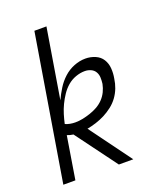

<svg xmlns="http://www.w3.org/2000/svg" viewBox="-136 -824 772 913"><g transform="rotate(-20 250.0 -367.5)"><path d="M26 0 147 -735H208L150 -382Q163 -410 179.5 -436.5Q196 -463 219 -484Q242 -505 271 -516.5Q300 -528 329 -528Q355 -528 378.5 -518Q402 -508 414.5 -488Q427 -468 429 -442.5Q431 -417 426 -391Q423 -368 414.5 -345.5Q406 -323 391.5 -303Q377 -283 357 -267.5Q337 -252 315.5 -241Q294 -230 270.5 -222.5Q247 -215 225 -211L380 0H307L153 -208Q145 -209 137.5 -211Q130 -213 122 -216L87 0ZM181 -259Q201 -259 220 -263Q239 -267 258.5 -273.5Q278 -280 296 -290Q314 -300 328.5 -315Q343 -330 352 -348.5Q361 -367 365 -387Q367 -403 366.5 -418.5Q366 -434 358.5 -447Q351 -460 336.5 -466.5Q322 -473 306 -473Q283 -473 259.5 -464.5Q236 -456 217.5 -440Q199 -424 185 -403Q171 -382 160.5 -360Q150 -338 143 -315Q136 -292 131 -269Q142 -264 155 -261.5Q168 -259 181 -259Z"/></g></svg>

Font: Iosevka Light
Style: Italic
Weight: 300
Italic angle: -9°
Monospace: yes
Designer: Belleve Invis
Foundry: Belleve Invis
Version: Version 32.5.0; ttfautohint (v1.8.4)